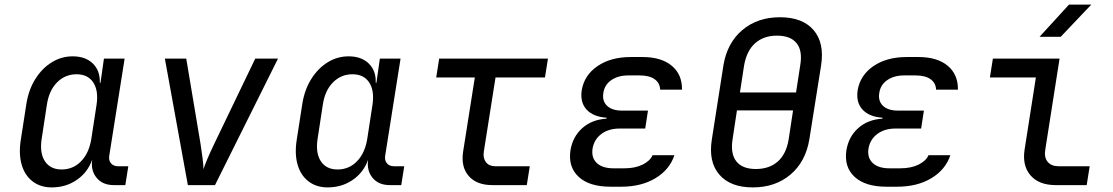

<svg xmlns="http://www.w3.org/2000/svg" viewBox="-20 -805 4840 835"><path d="M205 10Q156 10 122 -16Q88 -42 74.5 -88Q61 -134 70 -194L95 -355Q105 -416 134 -462Q163 -508 205 -534Q247 -560 296 -560Q352 -560 384 -528.5Q416 -497 414 -445H417L432 -550H522L455 -127Q452 -107 463 -94.5Q474 -82 493 -82H538L525 0H475Q426 0 400 -32Q374 -64 381 -111Q362 -56 314.5 -23Q267 10 205 10ZM248 -68Q298 -68 332.5 -103.5Q367 -139 377 -200L400 -350Q409 -411 385.5 -446.5Q362 -482 313 -482Q263 -482 228 -446.5Q193 -411 184 -350L161 -200Q152 -139 175.5 -103.5Q199 -68 248 -68Z M797 0 697 -550H790L852 -180Q857 -147 861 -116.5Q865 -86 865 -69Q870 -86 883 -116.5Q896 -147 912 -180L1090 -550H1189L915 0Z M1405 10Q1356 10 1322 -16Q1288 -42 1274.5 -88Q1261 -134 1270 -194L1295 -355Q1305 -416 1334 -462Q1363 -508 1405 -534Q1447 -560 1496 -560Q1552 -560 1584 -528.5Q1616 -497 1614 -445H1617L1632 -550H1722L1655 -127Q1652 -107 1663 -94.5Q1674 -82 1693 -82H1738L1725 0H1675Q1626 0 1600 -32Q1574 -64 1581 -111Q1562 -56 1514.5 -23Q1467 10 1405 10ZM1448 -68Q1498 -68 1532.5 -103.5Q1567 -139 1577 -200L1600 -350Q1609 -411 1585.5 -446.5Q1562 -482 1513 -482Q1463 -482 1428 -446.5Q1393 -411 1384 -350L1361 -200Q1352 -139 1375.5 -103.5Q1399 -68 1448 -68Z M2121 0Q2053 0 2018.5 -39.5Q1984 -79 1994 -145L2045 -468H1877L1890 -550H2363L2350 -468H2135L2084 -145Q2080 -117 2093.5 -99.5Q2107 -82 2134 -82H2284L2271 0Z M2682 7H2635Q2543 7 2496.5 -36Q2450 -79 2461 -152Q2471 -211 2512.5 -248Q2554 -285 2618 -289V-293Q2560 -297 2531 -328.5Q2502 -360 2510 -413Q2521 -478 2578.5 -517.5Q2636 -557 2724 -557H2774Q2856 -557 2901.5 -519Q2947 -481 2946 -415H2851Q2850 -444 2827 -460.5Q2804 -477 2762 -477H2712Q2668 -477 2638.5 -456.5Q2609 -436 2604 -401Q2598 -366 2620 -345Q2642 -324 2685 -324H2798L2786 -246H2675Q2627 -246 2595.5 -222.5Q2564 -199 2557 -159Q2551 -119 2575.5 -96Q2600 -73 2648 -73H2695Q2742 -73 2774.5 -89Q2807 -105 2818 -130H2913Q2892 -67 2830.5 -30Q2769 7 2682 7Z M3254 10Q3156 10 3108 -46Q3060 -102 3076 -200L3126 -520Q3142 -618 3208 -674Q3274 -730 3372 -730Q3470 -730 3518 -674.5Q3566 -619 3551 -521L3500 -200Q3484 -102 3418 -46Q3352 10 3254 10ZM3198 -403H3442L3460 -520Q3471 -584 3444.5 -617Q3418 -650 3359 -650Q3301 -650 3264 -617Q3227 -584 3216 -520ZM3267 -70Q3326 -70 3363 -103Q3400 -136 3410 -200L3429 -325H3185L3166 -200Q3156 -136 3182.5 -103Q3209 -70 3267 -70Z M3882 7H3835Q3743 7 3696.5 -36Q3650 -79 3661 -152Q3671 -211 3712.5 -248Q3754 -285 3818 -289V-293Q3760 -297 3731 -328.5Q3702 -360 3710 -413Q3721 -478 3778.5 -517.5Q3836 -557 3924 -557H3974Q4056 -557 4101.5 -519Q4147 -481 4146 -415H4051Q4050 -444 4027 -460.5Q4004 -477 3962 -477H3912Q3868 -477 3838.5 -456.5Q3809 -436 3804 -401Q3798 -366 3820 -345Q3842 -324 3885 -324H3998L3986 -246H3875Q3827 -246 3795.5 -222.5Q3764 -199 3757 -159Q3751 -119 3775.5 -96Q3800 -73 3848 -73H3895Q3942 -73 3974.5 -89Q4007 -105 4018 -130H4113Q4092 -67 4030.5 -30Q3969 7 3882 7Z M4571 0Q4498 0 4461.5 -42.5Q4425 -85 4436 -155L4485 -468H4285L4298 -550H4588L4526 -155Q4520 -121 4536 -101.5Q4552 -82 4584 -82H4719L4706 0ZM4501 -645 4629 -785H4726L4593 -645Z"/></svg>

Font: JetBrains Mono NL
Style: Italic
Weight: 400
Italic angle: -9°
Monospace: yes
Designer: Philipp Nurullin, Konstantin Bulenkov
Foundry: JetBrains
Version: Version 2.305; ttfautohint (v1.8.4.7-5d5b)